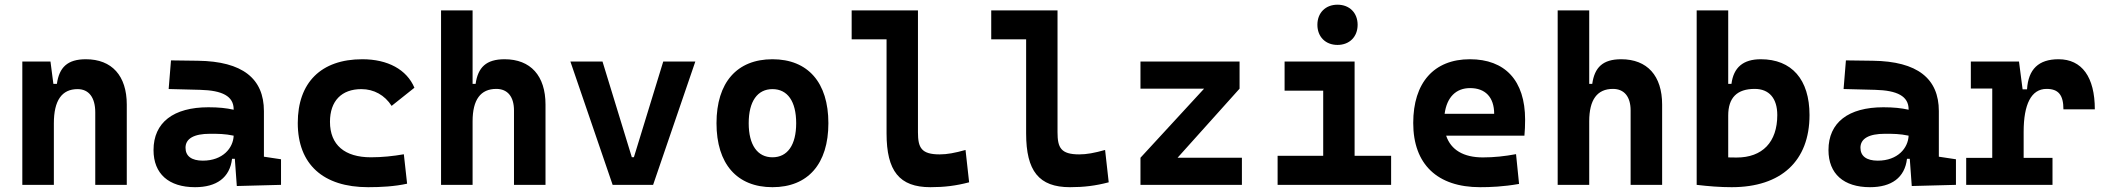

<svg xmlns="http://www.w3.org/2000/svg" viewBox="-20 -776 8829 806"><path d="M379.9 0H512.2V-336.9C512.2 -458 449.7 -527.3 340.3 -527.3C263.2 -527.3 228.5 -493.2 218.8 -423.8H204.1L191.9 -517.6H73.7V0H206.1V-258.3C206.1 -354.5 239.7 -401.9 305.7 -401.9C353 -401.9 379.9 -366.7 379.9 -304.2Z M974.1 4.9 1159.7 0V-107.4L1087.9 -118.2V-309.6C1087.9 -446.3 998 -518.6 810.5 -521L697.8 -522.5L688 -402.3L820.3 -398.9C913.6 -396.5 960.9 -372.1 960.9 -316.9V-315.4C929.7 -322.3 897.9 -325.7 855 -325.7C708 -325.7 624.5 -261.7 624.5 -146C624.5 -46.4 688.5 9.8 798.8 9.8C888.7 9.8 944.8 -29.8 954.1 -109.4H965.8ZM960.9 -206.5C959 -154.8 915.5 -101.6 831.5 -101.6C784.2 -101.6 758.8 -120.6 758.8 -155.8C758.8 -194.3 794.4 -214.4 861.3 -214.4C895.5 -214.4 923.3 -214.4 960.9 -206.5Z M1525.4 9.8C1578.6 9.8 1636.2 6.8 1689 -4.9L1675.3 -128.4C1630.9 -120.6 1584 -115.7 1537.1 -115.7C1427.2 -115.7 1365.2 -167.5 1365.2 -264.6C1365.2 -352.5 1414.1 -401.9 1497.1 -401.9C1549.8 -401.9 1595.2 -376.5 1624 -331.5L1719.7 -407.7C1687.5 -483.9 1607.9 -527.3 1501 -527.3C1327.1 -527.3 1230 -428.7 1230 -259.8C1230 -85.9 1336.9 9.8 1525.4 9.8Z M2137.7 0H2270V-336.9C2270 -458 2207.5 -527.3 2098.1 -527.3C2021 -527.3 1986.3 -493.2 1976.6 -423.8H1963.9V-732.4H1831.5V0H1963.9V-266.6C1963.9 -357.9 1997.6 -402.8 2063.5 -402.8C2110.8 -402.8 2137.7 -370.1 2137.7 -312.5Z M2551.8 0H2721.7L2898.9 -517.6H2764.2L2641.1 -116.2H2632.3L2509.3 -517.6H2374.5Z M3222.7 9.8C3371.6 9.8 3457.5 -87.9 3457.5 -258.8C3457.5 -429.7 3371.6 -527.3 3222.7 -527.3C3073.7 -527.3 2987.8 -429.7 2987.8 -258.8C2987.8 -87.9 3073.7 9.8 3222.7 9.8ZM3222.7 -115.7C3159.7 -115.7 3123 -167.5 3123 -258.8C3123 -350.6 3159.7 -401.9 3222.7 -401.9C3286.1 -401.9 3322.3 -350.6 3322.3 -258.8C3322.3 -167.5 3286.1 -115.7 3222.7 -115.7Z M3885.7 9.8C3944.3 9.8 3992.7 3.9 4048.3 -10.7L4033.2 -146.5C3988.3 -133.8 3955.6 -127.9 3924.8 -127.9C3847.7 -127.9 3833.5 -155.8 3833.5 -220.7V-732.4H3555.2V-610.8H3701.7V-215.8C3701.7 -58.1 3755.4 9.8 3885.7 9.8Z M4471.7 9.8C4530.3 9.8 4578.6 3.9 4634.3 -10.7L4619.1 -146.5C4574.2 -133.8 4541.5 -127.9 4510.7 -127.9C4433.6 -127.9 4419.4 -155.8 4419.4 -220.7V-732.4H4141.1V-610.8H4287.6V-215.8C4287.6 -58.1 4341.3 9.8 4471.7 9.8Z M4767.6 0H5193.4V-113.8H4923.3L5183.6 -403.8V-517.6H4767.6V-403.8H5034.7L4767.6 -113.8Z M5343.3 0H5819.8V-122.1H5666.5V-517.6H5372.6V-395.5H5534.7V-122.1H5343.3ZM5594.7 -587.4C5645 -587.4 5679.2 -621.6 5679.2 -671.9C5679.2 -722.2 5645 -756.3 5594.7 -756.3C5544.4 -756.3 5510.3 -722.2 5510.3 -671.9C5510.3 -621.6 5544.4 -587.4 5594.7 -587.4Z M6193.4 9.8C6235.4 9.8 6290.5 7.8 6356.9 -3.9L6344.2 -128.9C6296.9 -120.1 6252 -115.2 6205.1 -115.2C6124 -115.2 6070.8 -146.5 6050.8 -206.5H6379.4C6381.3 -227.5 6382.3 -249 6382.3 -273.4C6382.3 -438.5 6297.9 -527.3 6150.4 -527.3C5999.5 -527.3 5912.6 -428.7 5912.6 -259.8C5912.6 -85.9 6014.2 9.8 6193.4 9.8ZM6044.4 -298.3C6053.7 -367.7 6091.8 -406.2 6151.4 -406.2C6214.8 -406.2 6252.4 -368.2 6252.4 -298.3Z M6825.2 0H6957.5V-336.9C6957.5 -458 6895 -527.3 6785.6 -527.3C6708.5 -527.3 6673.8 -493.2 6664.1 -423.8H6651.4V-732.4H6519V0H6651.4V-266.6C6651.4 -357.9 6685.1 -402.8 6751 -402.8C6798.3 -402.8 6825.2 -370.1 6825.2 -312.5Z M7249.5 9.8C7457.5 9.8 7576.2 -100.6 7576.2 -293C7576.2 -442.4 7501.5 -527.3 7371.6 -527.3C7297.9 -527.3 7257.3 -493.2 7248.5 -423.8H7234.9V-732.4H7102.5V0C7152.3 5.9 7199.7 9.8 7249.5 9.8ZM7234.9 -291C7234.9 -366.2 7272 -402.8 7346.2 -402.8C7406.7 -402.8 7440.9 -363.3 7440.9 -293C7440.9 -179.7 7378.9 -114.7 7270 -114.7C7258.3 -114.7 7246.6 -114.7 7234.9 -115.2Z M8005.4 4.9 8190.9 0V-107.4L8119.1 -118.2V-309.6C8119.1 -446.3 8029.3 -518.6 7841.8 -521L7729 -522.5L7719.2 -402.3L7851.6 -398.9C7944.8 -396.5 7992.2 -372.1 7992.2 -316.9V-315.4C7960.9 -322.3 7929.2 -325.7 7886.2 -325.7C7739.3 -325.7 7655.8 -261.7 7655.8 -146C7655.8 -46.4 7719.7 9.8 7830.1 9.8C7919.9 9.8 7976.1 -29.8 7985.4 -109.4H7997.1ZM7992.2 -206.5C7990.2 -154.8 7946.8 -101.6 7862.8 -101.6C7815.4 -101.6 7790 -120.6 7790 -155.8C7790 -194.3 7825.7 -214.4 7892.6 -214.4C7926.8 -214.4 7954.6 -214.4 7992.2 -206.5Z M8475.1 -222.7C8475.1 -337.9 8506.8 -402.8 8571.3 -402.8C8620.6 -402.8 8642.1 -377.9 8642.1 -316.9H8773.9C8773.9 -452.6 8719.7 -527.3 8621.6 -527.3C8538.1 -527.3 8494.6 -485.8 8489.3 -400.9H8470.7L8455.6 -517.6H8253.4V-404.3H8343.3V-113.3H8233.9V0H8596.2V-113.3H8475.1Z"/></svg>

Font: Cascadia Code
Style: Bold
Weight: 700
Monospace: yes
Designer: Aaron Bell
Foundry: Saja Typeworks
Version: Version 2404.023